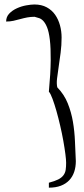

<svg xmlns="http://www.w3.org/2000/svg" viewBox="-20 -742 378 869"><path d="M201.2 85Q227.5 78.1 243.2 70.3Q258.8 62.5 267.1 51.3Q275.4 40 277.3 26.4Q279.3 12.7 279.3 -4.9Q279.3 -18.6 275.9 -44.9Q272.5 -71.3 266.6 -104.5Q260.7 -137.7 252.4 -173.3Q244.1 -209 235.4 -239.7Q226.6 -270.5 217.8 -294.4Q209 -318.4 201.2 -327.1Q209 -411.1 209.5 -468.3Q210 -525.4 205.6 -562Q201.2 -598.6 192.9 -618.7Q184.6 -638.7 174.8 -648.4Q165 -658.2 154.8 -660.6Q144.5 -663.1 136.7 -666Q119.1 -666 103.5 -663.1Q87.9 -660.2 72.3 -655.8Q56.6 -651.4 41 -647.9Q25.4 -644.5 7.8 -644.5Q7.8 -666 22 -680.7Q36.1 -695.3 56.6 -704.6Q77.1 -713.9 99.1 -717.8Q121.1 -721.7 135.7 -721.7Q168 -721.7 191.4 -709Q214.8 -696.3 229.5 -675.3Q244.1 -654.3 251.5 -627.4Q258.8 -600.6 258.8 -572.3Q258.8 -537.1 254.4 -503.4Q250 -469.7 245.6 -440.4Q241.2 -411.1 238.3 -387.2Q235.4 -363.3 239.3 -346.7Q270.5 -314.5 286.6 -274.4Q302.7 -234.4 310.1 -190.9Q317.4 -147.5 319.3 -102.1Q321.3 -56.6 323.2 -12.7Q323.2 13.7 315.9 35.6Q308.6 57.6 293.5 73.7Q278.3 89.8 255.4 98.6Q232.4 107.4 201.2 107.4Z"/></svg>

Font: Annie Use Your Telescope
Style: Regular
Weight: 400
Version: Version 1.003 2001